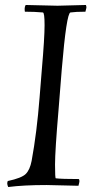

<svg xmlns="http://www.w3.org/2000/svg" viewBox="-20 -743 379 771"><path d="M83 -723 211 -720 325 -723Q327 -719 327 -712L323 -696Q284 -696 263 -693Q247 -691 228 -464L215 -301Q201 -137 201 -82Q201 -27 204 -27Q228 -24 297 -24Q299 -20 299 -15.5Q299 -11 295 3L167 0Q75 0 13 8Q9 0 9 -8L11 -16Q67 -28 83.5 -44.5Q100 -61 107 -97Q128 -211 139 -352L148 -464Q159 -591 159 -642Q159 -693 152 -693Q119 -696 80 -696Q79 -700 79 -708Q79 -716 83 -723Z"/></svg>

Font: Rosarivo
Style: Italic
Weight: 400
Version: Version 1.003